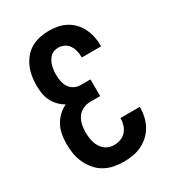

<svg xmlns="http://www.w3.org/2000/svg" viewBox="-182 -845 863 955"><g transform="rotate(-30 250.0 -367.5)"><path d="M247 8Q219 8 191 2.5Q163 -3 138 -17Q113 -31 94.5 -53Q76 -75 64 -101Q52 -127 47.5 -155Q43 -183 43 -211Q43 -237 47.5 -263Q52 -289 64 -312.5Q76 -336 95 -354Q114 -372 138 -384Q118 -395 102 -412Q86 -429 76 -449.5Q66 -470 62.5 -492.5Q59 -515 59 -538Q59 -565 63.5 -591Q68 -617 78.5 -641Q89 -665 106 -685.5Q123 -706 146 -719Q169 -732 195 -737.5Q221 -743 247 -743Q272 -743 297 -738.5Q322 -734 344.5 -722Q367 -710 384.5 -691.5Q402 -673 413 -650.5Q424 -628 429.5 -603Q435 -578 435 -553V-546H324V-549Q324 -567 320 -584Q316 -601 306.5 -616Q297 -631 280.5 -639Q264 -647 247 -647Q234 -647 222 -643Q210 -639 201 -630Q192 -621 186 -610Q180 -599 176.5 -586.5Q173 -574 171.5 -561.5Q170 -549 170 -536Q170 -518 173.5 -499Q177 -480 187 -464Q197 -448 214 -439Q231 -430 250 -430H307V-334H250Q228 -334 208 -324.5Q188 -315 175.5 -297Q163 -279 158.5 -257Q154 -235 154 -213Q154 -199 156 -184Q158 -169 162 -155Q166 -141 174 -128.5Q182 -116 193 -106.5Q204 -97 218 -92.5Q232 -88 247 -88Q266 -88 284.5 -95Q303 -102 315.5 -116Q328 -130 334 -149Q340 -168 340 -187V-189H451V-185Q451 -159 445 -133Q439 -107 426 -83.5Q413 -60 393.5 -42Q374 -24 350 -12.5Q326 -1 300 3.5Q274 8 247 8Z"/></g></svg>

Font: Moesevka
Style: Bold
Weight: 700
Monospace: yes
Designer: Belleve Invis
Foundry: Belleve Invis
Version: Version 32.5.0; ttfautohint (v1.8.4)